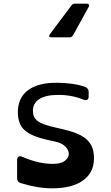

<svg xmlns="http://www.w3.org/2000/svg" viewBox="-20 -1010 604 1044"><path d="M462 -486Q462 -472 454.5 -467.5Q447 -463 434 -468Q371 -494 298 -494Q229 -494 194 -471.5Q159 -449 159 -407Q159 -389 165 -375.5Q171 -362 185.5 -351.5Q200 -341 224 -332.5Q248 -324 284 -316L315 -309Q363 -298 396.5 -284.5Q430 -271 451 -252Q472 -233 481.5 -208Q491 -183 491 -149Q491 -71 431 -28.5Q371 14 265 14Q184 14 94 -14Q73 -20 73 -41V-139Q73 -153 81 -158Q89 -163 102 -157Q189 -119 267 -119Q311 -119 332 -135Q353 -151 354 -171.5Q355 -192 337 -211.5Q319 -231 285 -239L235 -250Q151 -269 114 -302Q77 -335 77 -399Q77 -477 131 -518.5Q185 -560 287 -560Q377 -560 442 -538Q462 -530 462 -510ZM452 -990Q460 -990 463.5 -985Q467 -980 462 -972L377 -818Q371 -807 359 -807H261Q239 -807 252 -825L369 -981Q376 -990 387 -990Z"/></svg>

Font: OpenDyslexic 3
Style: Regular
Weight: 400
Designer: Abelardo Gonzalez
Version: Version 1.000;PS 001.001;hotconv 1.0.56